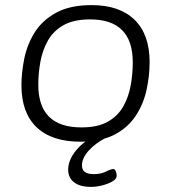

<svg xmlns="http://www.w3.org/2000/svg" viewBox="-20 -549 670 752"><path d="M295 6Q183 6 123.5 -50.5Q64 -107 64 -215Q64 -264 75 -319Q86 -374 115.5 -421.5Q145 -469 199.5 -499Q254 -529 339 -529Q448 -529 507 -471.5Q566 -414 566 -306Q566 -252 554 -197Q542 -142 512 -96Q482 -50 429 -22Q376 6 295 6ZM299 -50Q363 -50 402.5 -72.5Q442 -95 463 -132.5Q484 -170 492 -215Q500 -260 500 -305Q500 -473 333 -473Q268 -473 228 -450Q188 -427 167 -389Q146 -351 138 -306Q130 -261 130 -217Q130 -50 299 -50ZM337 183Q293 183 270 165Q247 147 247 116Q247 78 277.5 40.5Q308 3 361 -21L394 -9Q352 13 326.5 42Q301 71 301 99Q301 133 347 133Q375 133 395 123Q415 113 424 113Q430 113 433.5 122Q437 131 437 139Q437 152 420.5 161.5Q404 171 381 177Q358 183 337 183Z"/></svg>

Font: Asap Semi Expanded Semi Expanded Light
Style: Italic
Weight: 300
Width: 6
Italic angle: -6°
Designer: Pablo Cosgaya
Foundry: Omnibus-Type
Version: Version 3.001; ttfautohint (v1.8.4.7-5d5b)